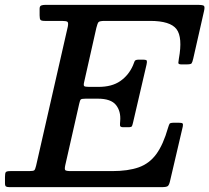

<svg xmlns="http://www.w3.org/2000/svg" viewBox="-62 -770 861 790"><path d="M264 -343.5 206.5 -90Q203 -74 206.5 -70Q210 -66 230.5 -66H399.5Q465 -66 508.8 -81.5Q552.5 -97 581 -135.8Q609.5 -174.5 629.5 -244.5Q633 -256 635.5 -260.5Q638 -265 654 -265H673.5Q686.5 -265 689.2 -262Q692 -259 690 -249L637.5 -24.5Q634 -9 628.5 -4.5Q623 0 603.5 0H-22.5Q-32.5 0 -37 -2.5Q-41.5 -5 -41.5 -16V-42Q-41.5 -57.5 -38 -61.8Q-34.5 -66 -19.5 -66H58Q76 -66 79.5 -69.8Q83 -73.5 86.5 -88L217 -660.5Q220 -676 215.8 -680Q211.5 -684 192.5 -684H122.5Q108.5 -684 104.8 -688Q101 -692 101 -706.5V-734Q101 -745 107.8 -747.5Q114.5 -750 124.5 -750H750.5Q772.5 -750 777 -746Q781.5 -742 777.5 -724.5L733 -528.5Q729.5 -513.5 726.2 -509.2Q723 -505 704.5 -505H684.5Q671 -505 671.8 -512Q672.5 -519 674 -528.5Q690 -616.5 664.2 -650.2Q638.5 -684 555.5 -684H370Q347.5 -684 343.2 -678.8Q339 -673.5 334.5 -655.5L284.5 -433.5Q281 -419.5 284.2 -416Q287.5 -412.5 304.5 -412.5H343.5Q398.5 -412.5 433 -436.5Q467.5 -460.5 485 -500.5Q489 -510 491.5 -517.2Q494 -524.5 508 -524.5H526Q540.5 -524.5 542 -520.2Q543.5 -516 541 -504.5L485.5 -266Q483 -255.5 481 -251Q479 -246.5 465 -246.5H445.5Q432 -246.5 431.8 -254.2Q431.5 -262 432.5 -271.5Q436 -312 415.2 -338Q394.5 -364 340.5 -364H290.5Q273.5 -364 270.2 -360.5Q267 -357 264 -343.5Z"/></svg>

Font: Besley* Medium
Style: Italic
Weight: 500
Italic angle: -13°
Designer: Owen Earl
Foundry: indestructible type*
Version: Version 3.000; ttfautohint (v1.8.3)